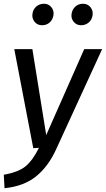

<svg xmlns="http://www.w3.org/2000/svg" viewBox="-29 -788 563 1021"><path d="M514.2 -526.9 270 4.9Q229 95.7 164.1 148.9Q99.1 202.1 -4.9 212.9L-8.8 141.1Q68.4 127.9 106.7 96.4Q145 64.9 178.2 -2L147.9 0L46.9 -526.9H143.1L216.8 -69.8L418.9 -526.9ZM371.6 -752.9Q388.2 -768.1 412.6 -768.1Q437 -768.1 451.9 -750Q466.8 -731.9 463.4 -707.5Q460 -683.1 442.9 -668.5Q425.8 -653.8 401.9 -653.8Q377.9 -653.8 363 -671.9Q348.1 -689.9 351.6 -713.9Q355 -737.8 371.6 -752.9ZM164.1 -753.4Q181.2 -768.1 205.1 -768.1Q229 -768.1 243.9 -750Q258.8 -731.9 255.4 -708Q252 -684.1 235.6 -668.9Q219.2 -653.8 194.6 -653.8Q169.9 -653.8 155 -671.9Q140.1 -689.9 143.6 -714.4Q147 -738.8 164.1 -753.4Z"/></svg>

Font: FiraSans-Italic
Style: Italic
Weight: 400
Italic angle: -8°
Designer: Carrois Corporate & Edenspiekermann AG
Foundry: Carrois Corporate GbR & Edenspiekermann AG
Version: Version 3.106;PS 003.106;hotconv 1.0.70;makeotf.lib2.5.58329